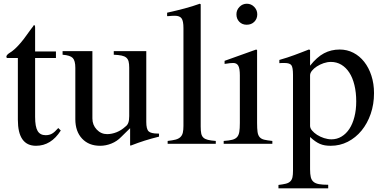

<svg xmlns="http://www.w3.org/2000/svg" viewBox="-20 -782 2087 1044"><path d="M284.2 -466.8H170.9V-146.5Q170.9 -92.8 184.6 -69.8Q198.2 -46.9 228.5 -46.9Q248 -46.9 262.7 -55.2Q277.3 -63.5 296.9 -85.9L310.5 -72.3Q257.8 10.7 175.8 10.7Q77.1 10.7 77.1 -130.9V-466.8H18.6Q14.6 -467.8 14.6 -473.6Q14.6 -483.4 33.2 -495.1Q77.1 -520.5 141.6 -614.3Q146.5 -622.1 152.8 -629.4Q159.2 -636.7 164.1 -645.5Q168 -645.5 169.4 -642.6Q170.9 -639.6 170.9 -630.9V-502H284.2Z M844.7 -39.1Q801.8 -28.3 767.6 -17.6Q733.4 -6.8 690.4 9.8L687.5 7.8V-85L638.7 -37.1Q616.2 -13.7 585.9 -1.5Q555.7 10.7 524.4 10.7Q462.9 10.7 426.3 -28.3Q389.6 -67.4 389.6 -133.8V-413.1Q389.6 -452.1 375.5 -466.8Q361.3 -481.4 320.3 -484.4V-503.9H482.4V-137.7Q482.4 -102.5 505.9 -77.6Q529.3 -52.7 562.5 -52.7Q587.9 -52.7 613.8 -63Q639.6 -73.2 662.1 -93.8Q672.9 -101.6 677.7 -114.7Q682.6 -127.9 682.6 -150.4V-414.1Q682.6 -434.6 679.2 -447.8Q675.8 -460.9 666.5 -468.8Q657.2 -476.6 640.6 -480Q624 -483.4 598.6 -484.4V-503.9H775.4V-119.1Q775.4 -80.1 788.1 -67.9Q800.8 -55.7 838.9 -55.7H844.7Z M888.7 -712.9Q918 -719.7 940.9 -725.1Q963.9 -730.5 984.9 -736.3Q1005.9 -742.2 1025.4 -748Q1044.9 -753.9 1066.4 -761.7L1071.3 -758.8V-93.8Q1071.3 -70.3 1074.2 -56.2Q1077.1 -42 1085.9 -33.7Q1094.7 -25.4 1110.8 -21.5Q1127 -17.6 1153.3 -15.6V0H891.6V-15.6Q918 -18.6 934.6 -22.9Q951.2 -27.3 960.9 -36.6Q970.7 -45.9 974.1 -60.5Q977.5 -75.2 977.5 -97.7V-628.9Q977.5 -668 967.3 -682.1Q957 -696.3 930.7 -696.3Q922.9 -696.3 913.6 -695.8Q904.3 -695.3 895.5 -694.3H888.7Z M1377.9 -509.8V-113.3Q1377.9 -83 1380.4 -64.9Q1382.8 -46.9 1391.6 -36.6Q1400.4 -26.4 1416.5 -22.5Q1432.6 -18.6 1460.9 -15.6V0H1196.3V-15.6Q1225.6 -17.6 1242.7 -22Q1259.8 -26.4 1269 -36.6Q1278.3 -46.9 1281.2 -64.9Q1284.2 -83 1284.2 -113.3V-372.1Q1284.2 -409.2 1275.9 -424.3Q1267.6 -439.5 1248 -439.5Q1240.2 -439.5 1230 -438.5Q1219.7 -437.5 1209 -435.5L1201.2 -434.6V-451.2L1373 -512.7ZM1322.3 -761.7Q1345.7 -761.7 1362.3 -744.6Q1378.9 -727.5 1378.9 -704.1Q1378.9 -679.7 1362.8 -663.6Q1346.7 -647.5 1321.3 -647.5Q1296.9 -647.5 1281.2 -663.6Q1265.6 -679.7 1265.6 -704.1Q1265.6 -727.5 1282.2 -744.6Q1298.8 -761.7 1322.3 -761.7Z M1499 -456.1Q1522.5 -462.9 1542 -469.2Q1561.5 -475.6 1580.1 -482.4Q1598.6 -489.3 1617.7 -496.6Q1636.7 -503.9 1659.2 -512.7L1666 -510.7V-424.8Q1703.1 -471.7 1741.7 -492.2Q1780.3 -512.7 1827.1 -512.7Q1867.2 -512.7 1901.4 -495.1Q1935.5 -477.5 1960.4 -445.8Q1985.4 -414.1 1999.5 -370.6Q2013.7 -327.1 2013.7 -275.4Q2013.7 -214.8 1995.6 -162.6Q1977.5 -110.4 1945.8 -71.8Q1914.1 -33.2 1871.1 -11.2Q1828.1 10.7 1778.3 10.7Q1760.7 10.7 1746.6 8.3Q1732.4 5.9 1719.7 0.5Q1707 -4.9 1693.8 -14.2Q1680.7 -23.4 1666 -37.1V138.7Q1666 165 1669.9 181.2Q1673.8 197.3 1684.6 206.5Q1695.3 215.8 1714.4 219.2Q1733.4 222.7 1764.6 222.7V242.2H1494.1V223.6Q1518.6 220.7 1534.2 216.8Q1549.8 212.9 1558.6 204.1Q1567.4 195.3 1570.3 181.6Q1573.2 168 1573.2 146.5V-375Q1573.2 -415 1564.5 -427.2Q1555.7 -439.5 1527.3 -439.5Q1519.5 -439.5 1513.2 -439.5Q1506.8 -439.5 1499 -438.5ZM1666 -97.7Q1666 -85 1676.8 -72.3Q1687.5 -59.6 1704.1 -48.8Q1720.7 -38.1 1741.7 -31.2Q1762.7 -24.4 1782.2 -24.4Q1812.5 -24.4 1837.4 -39.6Q1862.3 -54.7 1879.9 -81.5Q1897.5 -108.4 1907.2 -146.5Q1917 -184.6 1917 -230.5Q1917 -279.3 1907.2 -319.3Q1897.5 -359.4 1879.4 -387.2Q1861.3 -415 1835.9 -430.2Q1810.5 -445.3 1779.3 -445.3Q1759.8 -445.3 1739.7 -438.5Q1719.7 -431.6 1703.1 -420.9Q1686.5 -410.2 1676.3 -397.5Q1666 -384.8 1666 -372.1Z"/></svg>

Font: BabelStone Tibetan Slim
Style: Regular
Weight: 400
Designer: Christopher J. Fynn
Foundry: BabelStone
Version: Version 10.011 October 1, 2023